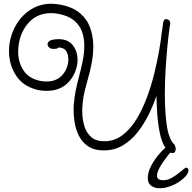

<svg xmlns="http://www.w3.org/2000/svg" viewBox="-20 -770 1026 1025"><path d="M901 47Q893 47 885 43Q880 41 872 30.5Q864 20 861 16Q842 -15 832.5 -63Q823 -111 819.5 -163.5Q816 -216 815 -258Q799 -210 774 -159Q749 -108 715 -64.5Q681 -21 636 6Q591 33 533 33Q486 33 455 14Q424 -5 406 -36.5Q388 -68 380.5 -106Q373 -144 373 -182Q373 -190 373 -198Q373 -206 374 -213Q377 -251 384.5 -288Q392 -325 402 -362Q413 -403 421.5 -444.5Q430 -486 430 -526Q430 -567 417.5 -601.5Q405 -636 375 -661Q345 -686 292 -696Q282 -698 272.5 -699Q263 -700 253 -700Q181 -700 135 -651Q89 -602 79 -526Q78 -518 77.5 -509.5Q77 -501 77 -493Q77 -438 105 -395Q133 -352 191 -339Q199 -337 208.5 -336Q218 -335 227 -335Q246 -335 259 -338Q288 -345 307 -363.5Q326 -382 335.5 -406Q345 -430 345 -452Q345 -475 336 -492.5Q327 -510 309 -514Q297 -517 296 -517Q293 -517 291.5 -515Q290 -513 284 -511Q276 -509 265 -509Q251 -509 242.5 -516.5Q234 -524 234 -534Q234 -547 251 -555Q259 -558 270.5 -559.5Q282 -561 292 -561Q344 -561 369 -528Q394 -495 394 -451Q394 -418 380 -384Q366 -350 338.5 -324Q311 -298 270 -289Q260 -287 250 -286Q240 -285 230 -285Q198 -285 173 -292Q100 -312 64 -369.5Q28 -427 28 -497Q28 -506 28.5 -515Q29 -524 30 -533Q39 -594 69.5 -643Q100 -692 147.5 -721Q195 -750 255 -750Q267 -750 279 -748.5Q291 -747 303 -745Q370 -732 408 -699Q446 -666 462 -620Q478 -574 478 -522Q478 -479 469.5 -434Q461 -389 449 -348Q440 -316 432 -283.5Q424 -251 421 -217Q420 -207 419.5 -197Q419 -187 419 -177Q419 -137 429.5 -100Q440 -63 465.5 -39.5Q491 -16 537 -16Q590 -16 632.5 -47.5Q675 -79 707 -131Q739 -183 763 -246.5Q787 -310 803 -375Q819 -440 829 -497Q839 -554 843 -593Q847 -616 848.5 -630.5Q850 -645 853 -656Q856 -668 868 -668Q873 -668 880 -664Q886 -660 888 -652.5Q890 -645 888 -638Q885 -626 884 -613Q879 -577 873.5 -520.5Q868 -464 864 -398.5Q860 -333 860 -267Q860 -182 869 -110.5Q878 -39 903 -7Q903 -5 905 -5L907 -3Q918 8 918 26Q918 34 914 40.5Q910 47 901 47ZM833 235Q806 235 787.5 222Q769 209 769 181Q769 150 785.5 118Q802 86 823.5 60Q845 34 858 23Q865 16 875.5 13Q886 10 895 10Q904 10 908.5 13Q913 16 908 22Q868 68 843 106.5Q818 145 818 168Q818 192 852 192Q875 192 896 180Q917 168 936.5 152.5Q956 137 971 125Q986 125 986 140Q986 154 971 171Q943 201 904.5 218Q866 235 833 235Z"/></svg>

Font: Twinkle Star
Style: Regular
Weight: 400
Designer: Robert E. Leuschke
Foundry: Robert E. Leuschke
Version: Version 2.010; ttfautohint (v1.8.3)